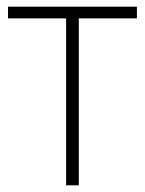

<svg xmlns="http://www.w3.org/2000/svg" viewBox="-20 -555 434 575"><path d="M216 0H178V-500H4V-535H390V-500H216Z"/></svg>

Font: Azad Pori Unicode
Style: Regular
Weight: 400
Designer: Abul Kalam Azad
Foundry: Lipighor Font Foundry
Version: Version 1.026;December 22, 2019;FontCreator 12.0.0.2547 64-b